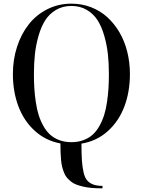

<svg xmlns="http://www.w3.org/2000/svg" viewBox="-20 -780 780 1050"><path d="M540.5 236.5V250Q508.5 250 482.2 247.8Q456 245.5 434.8 240.5Q413.5 235.5 397 229.2Q380.5 223 367.8 212.5Q355 202 345.8 191.2Q336.5 180.5 330.2 164.2Q324 148 320 132.8Q316 117.5 314 95.2Q312 73 311.2 52.8Q310.5 32.5 310.5 4.5Q229.5 -10.5 170 -64.8Q110.5 -119 80.5 -199Q50.5 -279 50.5 -375Q50.5 -454.5 73.5 -525Q96.5 -595.5 137.8 -647.5Q179 -699.5 239.2 -729.8Q299.5 -760 370.5 -760Q427.5 -760 478 -740.5Q528.5 -721 567 -685.8Q605.5 -650.5 633.5 -602.8Q661.5 -555 676 -496.8Q690.5 -438.5 690.5 -375Q690.5 -278 660 -197.2Q629.5 -116.5 568.8 -62.2Q508 -8 425.5 5.5Q425.5 63 428 98.5Q430.5 134 437.2 163.2Q444 192.5 457 207Q470 221.5 490 229Q510 236.5 540.5 236.5ZM165.5 -375Q165.5 -333 167.8 -296.8Q170 -260.5 175.8 -221.8Q181.5 -183 191.2 -151.8Q201 -120.5 216.8 -92Q232.5 -63.5 253.5 -44.2Q274.5 -25 304.2 -13.8Q334 -2.5 370.5 -2.5Q407 -2.5 436.8 -13.8Q466.5 -25 487.5 -44.2Q508.5 -63.5 524.2 -92Q540 -120.5 549.8 -151.8Q559.5 -183 565.2 -221.8Q571 -260.5 573.2 -296.8Q575.5 -333 575.5 -375Q575.5 -433.5 570 -484Q564.5 -534.5 550.2 -584.2Q536 -634 513.8 -669Q491.5 -704 454.8 -725.8Q418 -747.5 370.5 -747.5Q323 -747.5 286.2 -725.8Q249.5 -704 227.2 -669Q205 -634 190.8 -584.2Q176.5 -534.5 171 -484Q165.5 -433.5 165.5 -375Z"/></svg>

Font: Bodoni* 16pt
Style: Regular
Weight: 400
Version: Version 2.3